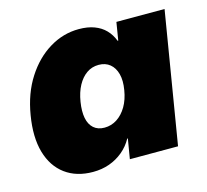

<svg xmlns="http://www.w3.org/2000/svg" viewBox="-84 -629 795 737"><g transform="rotate(-15 313.5 -261.0)"><path d="M199.7 10.7Q134.3 10.7 89.6 -22.2Q44.9 -55.2 27.3 -116.2Q9.8 -177.2 23.9 -261.7Q37.6 -345.2 76.7 -406Q115.7 -466.8 170.7 -500Q225.6 -533.2 287.6 -533.2Q322.8 -533.2 348.9 -523.4Q375 -513.7 392.8 -495.4Q410.6 -477.1 420.4 -451.2H422.9L434.6 -522.5H626L539.6 0H348.1L361.3 -79.1H358.9Q343.3 -50.8 319.1 -30.8Q294.9 -10.7 264.9 0Q234.9 10.7 199.7 10.7ZM286.1 -142.1Q313 -142.1 335.7 -156.7Q358.4 -171.4 374.3 -198.2Q390.1 -225.1 396 -261.7Q402.3 -298.3 395.3 -325Q388.2 -351.6 370.4 -366.2Q352.5 -380.9 325.7 -380.9Q298.8 -380.9 277.8 -366.2Q256.8 -351.6 242.4 -325Q228 -298.3 222.2 -261.7Q216.3 -225.1 221.4 -198.2Q226.6 -171.4 243.2 -156.7Q259.8 -142.1 286.1 -142.1Z"/></g></svg>

Font: Inter 28pt Black
Style: Italic
Weight: 900
Italic angle: -9.3988°
Designer: Rasmus Andersson
Foundry: rsms
Version: Version 4.001;git-66647c0bb